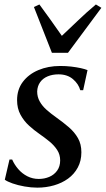

<svg xmlns="http://www.w3.org/2000/svg" viewBox="-20 -830 474 860"><path d="M352.5 -426H339.5Q332 -454 306.8 -475.5Q281.5 -497 242 -497Q215 -497 193.5 -488Q172 -479 159.8 -461.8Q147.5 -444.5 146.5 -420.5Q146.5 -396 157.8 -375.8Q169 -355.5 188.5 -338.2Q208 -321 232 -304Q263 -282 288.5 -260Q314 -238 329.2 -211.2Q344.5 -184.5 344.5 -148Q344.5 -109.5 328.5 -79.8Q312.5 -50 285 -30Q257.5 -10 222 0.2Q186.5 10.5 147 10.5Q119.5 10.5 89.8 5.2Q60 0 36 -8.5Q12 -17 1.5 -25L22.5 -115.5H34.5Q44.5 -92.5 61.8 -72.5Q79 -52.5 102.5 -40.5Q126 -28.5 153.5 -28.5Q179 -28.5 200.8 -37.8Q222.5 -47 236 -65.8Q249.5 -84.5 249.5 -111.5Q249.5 -137.5 236.2 -158Q223 -178.5 201.8 -196Q180.5 -213.5 156 -230.5Q133.5 -246 110.5 -266.8Q87.5 -287.5 72 -315.8Q56.5 -344 56.5 -381.5Q56.5 -429 82.2 -463.2Q108 -497.5 151.8 -516Q195.5 -534.5 249.5 -534.5Q275 -534.5 298.8 -531.8Q322.5 -529 341.8 -524.8Q361 -520.5 372 -516ZM212.5 -593.5 132 -798.5 156.5 -810Q180 -778.5 205.2 -743Q230.5 -707.5 257 -669.5Q293.5 -703.5 329.8 -738.5Q366 -773.5 409.5 -810L434 -795L284.5 -593.5Z"/></svg>

Font: Merriweather 96pt
Style: Italic
Weight: 400
Italic angle: -7.8°
Version: Version 2.101